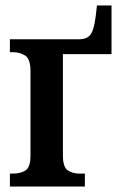

<svg xmlns="http://www.w3.org/2000/svg" viewBox="-20 -679 435 699"><path d="M16 0V-47H27Q56 -47 73.5 -59Q91 -71 91 -113V-420Q91 -464 72 -476.5Q53 -489 27 -489H16V-536H267Q297 -536 309.5 -553Q322 -570 328 -617L333 -659H386V-482H209V-113Q209 -71 226.5 -59Q244 -47 270 -47H289V0Z"/></svg>

Font: Noto Serif Condensed SemiBold
Style: Regular
Weight: 600
Width: 3
Designer: Monotype Design Team
Foundry: Monotype Imaging Inc.
Version: Version 2.013